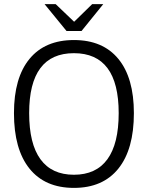

<svg xmlns="http://www.w3.org/2000/svg" viewBox="-20 -905 720 935"><path d="M48 -354Q48 -526 123.5 -618Q199 -710 340 -710Q481 -710 556.5 -618Q632 -526 632 -354Q632 -178 556.5 -84Q481 10 340 10Q199 10 123.5 -84Q48 -178 48 -354ZM558 -354Q558 -646 340 -646Q122 -646 122 -354Q122 -205 177 -129.5Q232 -54 340 -54Q448 -54 503 -129.5Q558 -205 558 -354ZM197 -885H251L341 -799L429 -885H483L377 -754H304Z"/></svg>

Font: Krub
Style: Regular
Weight: 400
Designer: Ekaluck Peanpanawate
Foundry: Cadson Demak Co.,Ltd.
Version: Version 1.000; ttfautohint (v1.6)